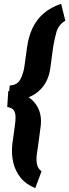

<svg xmlns="http://www.w3.org/2000/svg" viewBox="-20 -801 359 997"><path d="M297.4 -781.2 319.3 -693.4Q282.7 -672.4 272 -631.1Q261.2 -589.8 255.4 -552.7L242.2 -453.6Q234.9 -393.1 205.3 -354Q175.8 -314.9 128.9 -295.9Q82 -276.9 23.4 -275.4L30.3 -356.9Q70.3 -358.9 85.7 -389.2Q101.1 -419.4 106.4 -453.6L120.1 -552.7Q127.4 -608.9 148.2 -653.6Q168.9 -698.2 205.6 -730.5Q242.2 -762.7 297.4 -781.2ZM195.8 88.4 163.1 175.8Q114.7 156.2 86.9 121.6Q59.1 86.9 48.8 42.5Q38.6 -2 43.9 -51.8L57.6 -151.4Q60.5 -171.9 60.8 -192.4Q61 -212.9 51.8 -227.5Q42.5 -242.2 17.6 -245.1L22.9 -328.1Q75.2 -326.2 115 -304.4Q154.8 -282.7 175.8 -243.7Q196.8 -204.6 191.9 -150.9L178.7 -51.3Q175.8 -30.8 171.6 -3.4Q167.5 23.9 171.4 48.8Q175.3 73.7 195.8 88.4Z"/></svg>

Font: Roboto Condensed Black
Style: Italic
Weight: 900
Italic angle: -12°
Designer: Christian Robertson
Foundry: Google
Version: Version 3.008; 2023